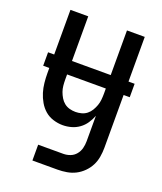

<svg xmlns="http://www.w3.org/2000/svg" viewBox="-136 -609 772 913"><g transform="rotate(20 250.0 -152.5)"><path d="M137 215V135H264Q282 135 299 128.5Q316 122 327.5 108Q339 94 343.5 76.5Q348 59 348 41V-88Q340 -67 327.5 -48.5Q315 -30 297 -17Q279 -4 257.5 2Q236 8 214 8Q190 8 166 0.5Q142 -7 124 -22.5Q106 -38 93.5 -59.5Q81 -81 74 -104Q67 -127 64.5 -151.5Q62 -176 62 -200V-520H152V-200Q152 -185 153.5 -169.5Q155 -154 160 -140Q165 -126 173 -112.5Q181 -99 193 -89.5Q205 -80 220 -76Q235 -72 250 -72Q265 -72 280 -76Q295 -80 307 -89.5Q319 -99 327 -112.5Q335 -126 340 -140Q345 -154 346.5 -169.5Q348 -185 348 -200V-520H438V41Q438 64 434 87.5Q430 111 419.5 131.5Q409 152 392 169Q375 186 354.5 196.5Q334 207 310.5 211Q287 215 264 215ZM31 -226V-294H469V-226Z"/></g></svg>

Font: Iosevka SS10 Medium
Style: Regular
Weight: 500
Monospace: yes
Designer: Belleve Invis
Foundry: Belleve Invis
Version: Version 28.0.6; ttfautohint (v1.8.4)